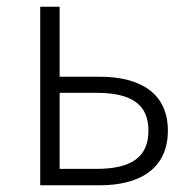

<svg xmlns="http://www.w3.org/2000/svg" viewBox="-20 -553 570 573"><path d="M100 0H277C403 0 481 -54 481 -163C481 -272 403 -324 277 -324H158V-533H100ZM158 -49V-276H267C372 -276 423 -242 423 -163C423 -84 372 -49 267 -49Z"/></svg>

Font: Noto Sans T Chinese Light
Style: Regular
Weight: 300
Designer: Ryoko NISHIZUKA (kana & ideographs); Paul D. Hunt (Latin, Greek & Cyrillic); Wenlong ZHANG (bopomofo); Sandoll Communica
Foundry: Adobe Systems Incorporated
Version: Version 1.000;PS 1;hotconv 1.0.78;makeotf.lib2.5.61930